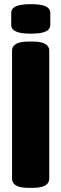

<svg xmlns="http://www.w3.org/2000/svg" viewBox="-20 -902 295 924"><path d="M118 2Q76 2 57 -9.5Q38 -21 38 -41V-659Q38 -679 57 -690.5Q76 -702 118 -702H137Q179 -702 198 -690.5Q217 -679 217 -659V-41Q217 -21 198 -9.5Q179 2 137 2ZM128 -740Q79 -740 56.5 -750.5Q34 -761 34 -782V-840Q34 -861 56.5 -871.5Q79 -882 128 -882Q178 -882 200 -871.5Q222 -861 222 -840V-782Q222 -761 200 -750.5Q178 -740 128 -740Z"/></svg>

Font: Asap Condensed Black
Style: Regular
Weight: 900
Width: 3
Designer: Pablo Cosgaya
Foundry: Omnibus-Type
Version: Version 3.001; ttfautohint (v1.8.4.7-5d5b)